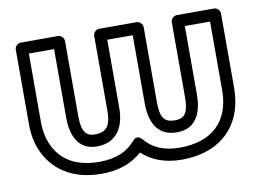

<svg xmlns="http://www.w3.org/2000/svg" viewBox="-67 -653 1071 788"><g transform="rotate(-10 468.5 -259.0)"><path d="M631.7 -15C560.7 -15 515.8 -39.4 486.1 -75.8C481.6 -81.3 465.3 -97 447.6 -76.2C416.5 -39.5 370 -15 297.3 -15C190.2 -15 132 -60.7 103.7 -129.1C93.5 -153.8 88 -183.3 88 -218V-503H193.1V-218C193.1 -151.8 214.4 -79 297.3 -79C383.3 -79 414.7 -143.7 414.7 -218V-503H520.9V-218C520.9 -146.9 545.3 -79 631.7 -79C716 -79 738.1 -150.1 738.1 -218V-503H843.2V-218C843.2 -85.8 764.9 -15 631.7 -15ZM893.2 -218V-528C893.2 -538.7 883.3 -553 868.2 -553H713.1C702.4 -553 688.1 -543.1 688.1 -528V-218C688.1 -154.3 674.7 -129 631.7 -129C584.1 -129 570.9 -153.4 570.9 -218V-528C570.9 -538.7 561 -553 545.9 -553H389.7C379 -553 364.7 -543.1 364.7 -528V-218C364.7 -154.9 348.1 -129 297.3 -129C257.2 -129 243.1 -155.2 243.1 -218V-528C243.1 -538.7 233.2 -553 218.1 -553H63C52.3 -553 38 -543.1 38 -528V-218C38 -178.1 44.3 -141.9 57.5 -109.9C93.6 -22.9 173.5 35 297.3 35C369.4 35 424.5 13.9 466.4 -23.8C505.8 12.8 560.7 35 631.7 35C795 35 893.2 -63.4 893.2 -218Z"/></g></svg>

Font: Asimov
Style: WidOu
Weight: 500
Designer: Google
Version: Version 2.000980; 2014